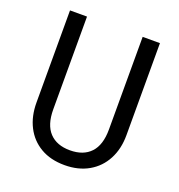

<svg xmlns="http://www.w3.org/2000/svg" viewBox="-130 -815 875 936"><g transform="rotate(20 307.5 -347.0)"><path d="M541 -706.2V-228.7Q541 -157.4 512.3 -103.1Q483.6 -48.7 430.8 -18.5Q377.9 11.8 306.7 11.8Q233.8 11.8 181.8 -18.7Q129.7 -49.2 102.1 -103.3Q74.4 -157.4 74.4 -228.7V-706.2H162.6V-225.6Q162.6 -145.1 200.3 -105.1Q237.9 -65.1 306.7 -65.1Q375.9 -65.1 413.6 -105.1Q451.3 -145.1 451.3 -225.6V-706.2Z"/></g></svg>

Font: FiraCode Nerd Font
Style: Regular
Weight: 400
Designer: Carrois Corporate, Edenspiekermann AG, Nikita Prokopov
Foundry: Carrois Corporate, Edenspiekermann AG, Nikita Prokopov
Version: Version 6.002;Nerd Fonts 3.4.0